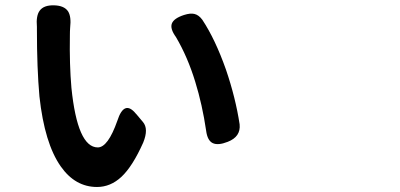

<svg xmlns="http://www.w3.org/2000/svg" viewBox="-20 -709 1540 739"><path d="M353.5 10.7Q269.5 10.7 213.9 -68.4Q151.4 -157.2 131.8 -337.9Q122.1 -446.3 122.1 -593.8Q122.1 -599.6 122.1 -605.5Q118.2 -648.4 132.8 -668Q148.4 -689.5 188 -688.5Q227.5 -687.5 242.2 -665Q254.9 -644.5 250 -602.5Q249 -590.8 249 -572.3Q247.1 -460 254.9 -371.1Q278.3 -141.6 356.4 -141.6Q395.5 -141.6 431.6 -244.1Q458 -326.2 502.9 -271.5L504.9 -269.5L530.3 -239.3Q552.7 -212.9 531.2 -160.2Q490.2 -68.4 447.3 -28.3Q405.3 10.7 353.5 10.7ZM798.8 -158.2Q778.3 -168 773.4 -206.1Q758.8 -305.7 731.4 -394.5Q702.1 -490.2 657.2 -566.4Q633.8 -598.6 641.6 -618.7Q649.4 -638.7 688.5 -651.4Q712.9 -659.2 728.5 -655.3Q745.1 -651.4 758.8 -632.8Q808.6 -557.6 849.6 -441.4Q886.7 -333 902.3 -230.5Q907.2 -182.6 856.4 -163.1Q819.3 -148.4 798.8 -158.2Z"/></svg>

Font: Bpmf GenSen Rounded B
Style: B
Weight: 700
Foundry: But Ko
Version: Version 1.320